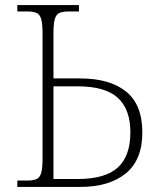

<svg xmlns="http://www.w3.org/2000/svg" viewBox="-20 -734 619 754"><path d="M48 0V-25H87Q110 -25 123 -30.5Q136 -36 141.5 -54Q147 -72 147 -108V-605Q147 -642 141.5 -660Q136 -678 123 -683.5Q110 -689 87 -689H48V-714H290V-689H251Q227 -689 214 -683.5Q201 -678 195.5 -660Q190 -642 190 -605V-426H295Q411 -426 475 -374.5Q539 -323 539 -214Q539 -106 474 -53Q409 0 295 0ZM190 -31H285Q393 -31 442.5 -76Q492 -121 492 -214Q492 -305 442.5 -350Q393 -395 285 -395H190Z"/></svg>

Font: Noto Serif ExtraLight
Style: Regular
Weight: 200
Designer: Monotype Design Team
Foundry: Monotype Imaging Inc.
Version: Version 2.015; ttfautohint (v1.8.4.7-5d5b)